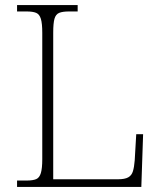

<svg xmlns="http://www.w3.org/2000/svg" viewBox="-20 -734 631 754"><path d="M47 0V-25H84Q109 -25 122 -30.5Q135 -36 140.5 -54.5Q146 -73 146 -109V-605Q146 -642 140.5 -660Q135 -678 122 -683.5Q109 -689 84 -689H47V-714H285V-689H251Q226 -689 212.5 -683.5Q199 -678 194 -660.5Q189 -643 189 -606V-30H443Q470 -30 483.5 -37.5Q497 -45 502 -61.5Q507 -78 509 -104L515 -207H542L535 0Z"/></svg>

Font: Noto Serif Thai ExtraLight
Style: Regular
Weight: 250
Version: Version 2.001